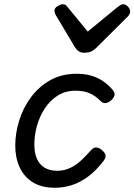

<svg xmlns="http://www.w3.org/2000/svg" viewBox="-20 -867 634 906"><path d="M239 19Q176 19 134.5 -7Q93 -33 72.5 -78Q52 -123 52 -180Q52 -238 70.5 -298Q89 -358 126 -408Q163 -458 217 -488.5Q271 -519 343 -519Q396 -519 437 -500.5Q478 -482 510 -445Q524 -428 520 -416Q516 -404 504 -393Q491 -382 478 -380.5Q465 -379 452 -393Q431 -414 404 -426.5Q377 -439 336 -439Q288 -439 251.5 -415.5Q215 -392 190.5 -354Q166 -316 154 -272Q142 -228 142 -185Q142 -147 153.5 -119.5Q165 -92 188.5 -77Q212 -62 248 -61Q283 -61 312 -75Q341 -89 365 -112Q389 -135 411 -160Q424 -174 439 -170.5Q454 -167 464 -156Q476 -145 478 -133.5Q480 -122 468 -107Q432 -60 394 -32.5Q356 -5 317.5 7Q279 19 239 19ZM562 -847Q573 -847 583.5 -836Q594 -825 594 -813Q594 -805 591 -800Q588 -795 584 -790L432 -639Q420 -628 407.5 -623Q395 -618 377 -618Q363 -618 352.5 -624.5Q342 -631 335 -642L243 -796Q239 -804 238 -809Q237 -814 237 -817Q237 -829 251.5 -838Q266 -847 275 -847Q285 -847 290.5 -842.5Q296 -838 301 -831L394 -718L534 -833Q541 -838 547.5 -842.5Q554 -847 562 -847Z"/></svg>

Font: Playwrite IS
Style: Regular
Weight: 400
Designer: Veronika Burian, José Scaglione
Foundry: TypeTogether
Version: Version 1.002